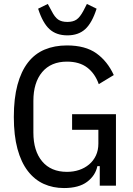

<svg xmlns="http://www.w3.org/2000/svg" viewBox="-20 -940 671 972"><path d="M485 -99H473Q463 -51 421 -19.5Q379 12 304 12Q248 12 201.5 -9Q155 -30 121 -74Q87 -118 68.5 -186Q50 -254 50 -348Q50 -442 68.5 -510.5Q87 -579 121.5 -623.5Q156 -668 206 -689Q256 -710 319 -710Q412 -710 468 -670Q524 -630 556 -560L480 -514Q461 -568 421.5 -598Q382 -628 319 -628Q238 -628 193.5 -575Q149 -522 149 -429V-269Q149 -176 193.5 -123Q238 -70 319 -70Q352 -70 380.5 -79.5Q409 -89 431 -107.5Q453 -126 465.5 -152.5Q478 -179 478 -213V-283H345V-362H567V0H485ZM321 -761Q265 -761 230.5 -792.5Q196 -824 173 -896L222 -920L241 -885Q257 -853 274.5 -841Q292 -829 321 -829Q350 -829 367.5 -841Q385 -853 402 -885L420 -920L469 -896Q446 -824 411.5 -792.5Q377 -761 321 -761Z"/></svg>

Font: IBM Plex Sans Cond Text
Style: Regular
Weight: 450
Width: 3
Designer: Mike Abbink, Paul van der Laan, Pieter van Rosmalen
Foundry: Bold Monday
Version: Version 1.3